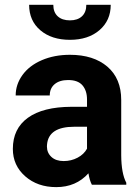

<svg xmlns="http://www.w3.org/2000/svg" viewBox="-20 -765 576 795"><path d="M33.2 0ZM360.4 0Q350.6 -19 346.2 -47.4Q294.9 9.8 212.9 9.8Q135.3 9.8 84.2 -35.2Q33.2 -80.1 33.2 -148.4Q33.2 -232.4 95.5 -277.3Q157.7 -322.3 275.4 -322.8H340.3V-353Q340.3 -389.6 321.5 -411.6Q302.7 -433.6 262.2 -433.6Q226.6 -433.6 206.3 -416.5Q186 -399.4 186 -369.6H44.9Q44.9 -415.5 73.2 -454.6Q101.6 -493.7 153.3 -515.9Q205.1 -538.1 269.5 -538.1Q367.2 -538.1 424.6 -489Q481.9 -439.9 481.9 -351.1V-122.1Q482.4 -46.9 502.9 -8.3V0ZM243.7 -98.1Q274.9 -98.1 301.3 -112.1Q327.6 -126 340.3 -149.4V-240.2H287.6Q181.6 -240.2 174.8 -167L174.3 -158.7Q174.3 -132.3 192.9 -115.2Q211.4 -98.1 243.7 -98.1ZM438.5 -745.1Q438.5 -680.2 391.8 -640.1Q345.2 -600.1 269.5 -600.1Q193.8 -600.1 147.2 -639.6Q100.6 -679.2 100.6 -745.1H200.7Q200.7 -714.4 219 -697.5Q237.3 -680.7 269.5 -680.7Q301.3 -680.7 319.3 -697.5Q337.4 -714.4 337.4 -745.1Z"/></svg>

Font: Roboto-o
Style: o-Bold
Weight: 700
Designer: Google
Version: Version 2.134; 2016; ttfautohint (v1.6)